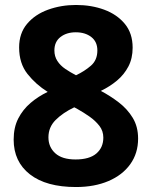

<svg xmlns="http://www.w3.org/2000/svg" viewBox="-20 -743 612 773"><path d="M286 -723Q348 -723 399.5 -704Q451 -685 482.5 -647Q514 -609 514 -551Q514 -508 497 -475.5Q480 -443 451.5 -419Q423 -395 386 -377Q424 -357 458.5 -330.5Q493 -304 514.5 -268.5Q536 -233 536 -185Q536 -126 504.5 -82Q473 -38 416.5 -14Q360 10 286 10Q166 10 100.5 -41Q35 -92 35 -181Q35 -230 53.5 -266Q72 -302 103 -328.5Q134 -355 172 -373Q124 -403 90.5 -445.5Q57 -488 57 -552Q57 -609 89 -647Q121 -685 173.5 -704Q226 -723 286 -723ZM175 -190Q175 -151 202.5 -126Q230 -101 284 -101Q340 -101 368 -125Q396 -149 396 -189Q396 -216 380 -236.5Q364 -257 340.5 -273.5Q317 -290 292 -304L279 -311Q233 -289 204 -260Q175 -231 175 -190ZM285 -613Q248 -613 223.5 -594Q199 -575 199 -540Q199 -516 211 -497.5Q223 -479 243 -465.5Q263 -452 286 -440Q320 -456 346 -478.5Q372 -501 372 -540Q372 -575 347.5 -594Q323 -613 285 -613Z"/></svg>

Font: Noto Sans Hanifi Rohingya
Style: Regular
Weight: 400
Designer: Monotype Design Team and DaltonMaag
Foundry: Google LLC
Version: Version 2.101